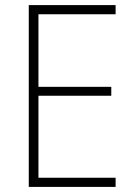

<svg xmlns="http://www.w3.org/2000/svg" viewBox="-20 -734 530 754"><path d="M434 0H93V-714H434V-678H131V-393H417V-358H131V-36H434Z"/></svg>

Font: Noto Sans Tamil SemiCondensed ExtraLight
Style: Regular
Weight: 200
Width: 4
Designer: Jelle Bosma - Monotype Design Team
Foundry: Monotype Imaging Inc.
Version: Version 2.004; ttfautohint (v1.8.4.7-5d5b)